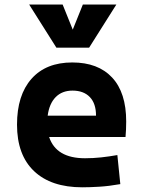

<svg xmlns="http://www.w3.org/2000/svg" viewBox="-20 -796 626 826"><path d="M334 9.8Q199.7 9.8 126.5 -59.8Q53.2 -129.4 53.2 -259.8Q53.2 -386.7 115.5 -457Q177.7 -527.3 291 -527.3Q401.9 -527.3 462.4 -462.4Q522.9 -397.5 522.9 -273.4Q522.9 -238.3 520 -206.5H191.4Q221.7 -115.2 345.7 -115.2Q380.9 -115.2 415 -118.9Q449.2 -122.6 484.9 -128.9L497.6 -3.9Q447.8 4.9 406.7 7.3Q365.7 9.8 334 9.8ZM185.1 -298.3H393.1Q393.1 -350.6 366.5 -378.4Q339.8 -406.2 292 -406.2Q247.1 -406.2 219.5 -378.2Q191.9 -350.1 185.1 -298.3ZM222.7 -590.8 105.5 -776.4H249.5L293 -668.5L336.4 -776.4H480.5L363.3 -590.8Z"/></svg>

Font: Cascadia Code NF
Style: Bold
Weight: 700
Monospace: yes
Designer: Aaron Bell
Foundry: Saja Typeworks
Version: Version 2404.023; ttfautohint (v1.8.4)